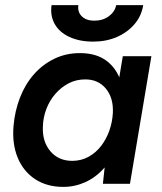

<svg xmlns="http://www.w3.org/2000/svg" viewBox="-20 -720 633 752"><path d="M383 0 393 -93 461 -500H573L489 0ZM228 12Q164 12 118 -18Q72 -48 49.5 -102Q27 -156 33 -227Q38 -285 58 -337Q78 -389 112 -428Q146 -467 192 -489.5Q238 -512 293 -512Q357 -512 397 -482Q437 -452 454 -399Q471 -346 465 -276Q461 -205 440.5 -151.5Q420 -98 387.5 -61.5Q355 -25 314 -6.5Q273 12 228 12ZM263 -90Q298 -90 327 -106Q356 -122 376.5 -149Q397 -176 408.5 -209Q420 -242 422 -277Q425 -336 395 -372.5Q365 -409 314 -409Q278 -409 248.5 -393.5Q219 -378 196.5 -352Q174 -326 161.5 -293Q149 -260 148 -225Q145 -166 177 -128Q209 -90 263 -90ZM345 -557Q291 -557 251.5 -575.5Q212 -594 194 -626.5Q176 -659 182 -700H287Q283 -673 300.5 -656Q318 -639 349 -639Q383 -639 406.5 -656.5Q430 -674 435 -700H541Q534 -657 506.5 -625Q479 -593 437.5 -575Q396 -557 345 -557Z"/></svg>

Font: Figtree Light SemiBold
Style: Italic
Weight: 600
Italic angle: -9.5°
Version: Version 2.001;gftools[0.9.30]